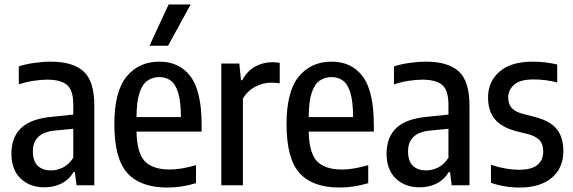

<svg xmlns="http://www.w3.org/2000/svg" viewBox="-20 -828 2560 858"><path d="M178.5 9Q113 9 72 -30.5Q31 -70 31 -141Q31 -215 75 -256.5Q119 -298 216 -306.5L307.5 -316V-360Q307.5 -425 279.2 -448.5Q251 -472 191 -472Q164 -472 130.5 -467Q97 -462 64 -451V-531.5Q95 -541.5 134 -547Q173 -552.5 207 -552.5Q305 -552.5 353.2 -509.2Q401.5 -466 401.5 -355.5V0H322L314.5 -59H309Q287 -23.5 253.2 -7.2Q219.5 9 178.5 9ZM127 -152Q127 -108 148.5 -87.2Q170 -66.5 208.5 -66.5Q233 -66.5 259.5 -78.5Q286 -90.5 307.5 -123V-252.5L225 -244.5Q127 -235 127 -152Z M727.5 10Q607.5 10 549.2 -54.5Q491 -119 491 -273Q491 -419.5 545.8 -486Q600.5 -552.5 692.5 -552.5Q782 -552.5 831.5 -486.2Q881 -420 881 -271V-240H590Q592 -143.5 627.5 -107Q663 -70.5 739 -70.5Q789 -70.5 856 -90V-9.5Q820.5 1 789.8 5.5Q759 10 727.5 10ZM692 -483.5Q662.5 -483.5 639.8 -468.2Q617 -453 603.8 -414.2Q590.5 -375.5 590 -305H788.5Q788 -375.5 776 -414.2Q764 -453 742.5 -468.2Q721 -483.5 692 -483.5ZM648 -623.5 733.5 -808H832L731 -623.5Z M969 0V-544H1049.5L1057 -469.5H1062.5Q1085 -511.5 1120.5 -530.8Q1156 -550 1197 -550Q1207 -550 1215.5 -549Q1224 -548 1230 -547V-456Q1220 -457.5 1210.8 -458Q1201.5 -458.5 1191.5 -458.5Q1154.5 -458.5 1119.5 -439.8Q1084.5 -421 1065.5 -387V0Z M1497 10Q1377 10 1318.8 -54.5Q1260.5 -119 1260.5 -273Q1260.5 -419.5 1315.2 -486Q1370 -552.5 1462 -552.5Q1551.5 -552.5 1601 -486.2Q1650.5 -420 1650.5 -271V-240H1359.5Q1361.5 -143.5 1397 -107Q1432.5 -70.5 1508.5 -70.5Q1558.5 -70.5 1625.5 -90V-9.5Q1590 1 1559.2 5.5Q1528.5 10 1497 10ZM1461.5 -483.5Q1432 -483.5 1409.2 -468.2Q1386.5 -453 1373.2 -414.2Q1360 -375.5 1359.5 -305H1558Q1557.5 -375.5 1545.5 -414.2Q1533.5 -453 1512 -468.2Q1490.5 -483.5 1461.5 -483.5Z M1855 9Q1789.5 9 1748.5 -30.5Q1707.5 -70 1707.5 -141Q1707.5 -215 1751.5 -256.5Q1795.5 -298 1892.5 -306.5L1984 -316V-360Q1984 -425 1955.8 -448.5Q1927.5 -472 1867.5 -472Q1840.5 -472 1807 -467Q1773.5 -462 1740.5 -451V-531.5Q1771.5 -541.5 1810.5 -547Q1849.5 -552.5 1883.5 -552.5Q1981.5 -552.5 2029.8 -509.2Q2078 -466 2078 -355.5V0H1998.5L1991 -59H1985.5Q1963.5 -23.5 1929.8 -7.2Q1896 9 1855 9ZM1803.5 -152Q1803.5 -108 1825 -87.2Q1846.5 -66.5 1885 -66.5Q1909.5 -66.5 1936 -78.5Q1962.5 -90.5 1984 -123V-252.5L1901.5 -244.5Q1803.5 -235 1803.5 -152Z M2303 10Q2234.5 10 2174 -11V-91.5Q2239.5 -69.5 2301.5 -69.5Q2355 -69.5 2381.2 -90.8Q2407.5 -112 2407.5 -150.5Q2407.5 -184 2391.2 -201.2Q2375 -218.5 2343.5 -227.5L2284 -242.5Q2220 -260 2190.5 -296.5Q2161 -333 2161 -392.5Q2161 -463 2212 -507.8Q2263 -552.5 2360.5 -552.5Q2391.5 -552.5 2418.5 -549Q2445.5 -545.5 2470 -540V-459.5Q2419 -473 2364.5 -473Q2303.5 -473 2277.2 -449.2Q2251 -425.5 2251 -393Q2251 -363.5 2266.2 -346.2Q2281.5 -329 2313.5 -320L2373 -304.5Q2440 -287 2468.8 -250.2Q2497.5 -213.5 2497.5 -153Q2497.5 -77 2445.8 -33.5Q2394 10 2303 10Z"/></svg>

Font: Encode Sans Condensed Condensed Medium
Style: Regular
Weight: 500
Width: 3
Designer: Multiple Designers
Foundry: Impallari Type
Version: Version 3.000; ttfautohint (v1.8.3) -l 8 -r 50 -G 200 -x 14 